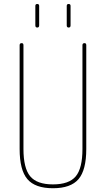

<svg xmlns="http://www.w3.org/2000/svg" viewBox="-20 -950 540 979"><path d="M80.1 -190.4V-719.7Q80.1 -729.5 89.8 -730Q99.6 -730.5 99.6 -719.7V-190.4Q99.6 -92.8 133.8 -51.3Q168 -9.8 250 -9.8Q332 -9.8 366.2 -50.8Q400.4 -91.8 400.4 -190.4V-719.7Q400.4 -729.5 410.2 -730Q419.9 -730.5 419.9 -719.7V-190.4Q419.9 -83 380.4 -36.6Q340.8 9.8 250 9.8Q159.2 9.8 119.6 -36.6Q80.1 -83 80.1 -190.4ZM320.3 -820.3V-919.9Q320.3 -929.7 330.1 -929.7Q339.8 -929.7 339.8 -919.9V-820.3Q339.8 -809.6 330.1 -809.6Q320.3 -809.6 320.3 -820.3ZM160.2 -820.3V-919.9Q160.2 -929.7 169.9 -929.7Q179.7 -929.7 179.7 -919.9V-820.3Q179.7 -809.6 169.9 -809.6Q160.2 -809.6 160.2 -820.3Z"/></svg>

Font: Rounded Mgen+ 1m thin
Style: Regular
Weight: 100
Designer: [Source Han Sans]
Ryoko NISHIZUKA  (kana & ideographs); Paul D. Hunt (Latin, Greek & Cyrillic); Wenlong ZHANG  (bopomofo
Version: Version 1.059.20150602